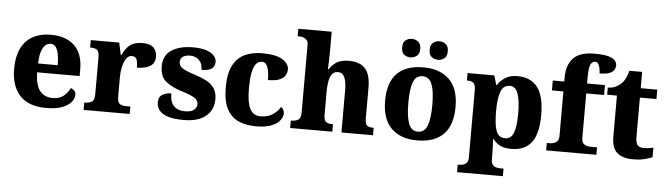

<svg xmlns="http://www.w3.org/2000/svg" viewBox="-55 -1005 5089 1466"><g transform="rotate(5 2489.0 -271.5)"><path d="M314 10Q178 10 111 -62.5Q44 -135 44 -266Q44 -406 111.5 -478Q179 -550 302 -550Q416 -550 481.5 -489Q547 -428 547 -309V-255H221Q223 -159 257 -114.5Q291 -70 357 -70Q408 -70 439.5 -95.5Q471 -121 488 -158Q504 -153 515.5 -140.5Q527 -128 527 -110Q527 -82 505.5 -54.5Q484 -27 437 -8.5Q390 10 314 10ZM373 -323Q373 -398 357 -439.5Q341 -481 306 -481Q269 -481 246.5 -440.5Q224 -400 223 -323Z M600 0V-57H605Q639 -57 658.5 -69.5Q678 -82 678 -129V-411Q678 -455 661 -467Q644 -479 611 -479H608V-536H826L846 -442H851Q876 -498 910.5 -523Q945 -548 1005 -548Q1063 -548 1089 -521.5Q1115 -495 1115 -454Q1115 -403 1077.5 -380Q1040 -357 977 -357Q977 -398 968.5 -420Q960 -442 932 -442Q905 -442 888 -416.5Q871 -391 862.5 -352.5Q854 -314 854 -276V-124Q854 -80 872 -68.5Q890 -57 919 -57H953V0Z M1367 10Q1289 10 1243.5 -5.5Q1198 -21 1178.5 -47.5Q1159 -74 1159 -107Q1159 -149 1188 -166.5Q1217 -184 1256 -184Q1256 -118 1286.5 -87.5Q1317 -57 1370 -57Q1419 -57 1440.5 -75.5Q1462 -94 1462 -119Q1462 -149 1433.5 -167Q1405 -185 1341 -205Q1252 -232 1208.5 -270.5Q1165 -309 1165 -383Q1165 -468 1227 -508.5Q1289 -549 1391 -549Q1456 -549 1495.5 -535Q1535 -521 1553.5 -499Q1572 -477 1572 -453Q1572 -419 1547.5 -401Q1523 -383 1470 -383Q1470 -432 1443 -458Q1416 -484 1375 -484Q1340 -484 1319.5 -470Q1299 -456 1299 -430Q1299 -400 1324.5 -382.5Q1350 -365 1419 -343Q1473 -326 1512.5 -305Q1552 -284 1573.5 -251.5Q1595 -219 1595 -169Q1595 -87 1536.5 -38.5Q1478 10 1367 10Z M1922 10Q1845 10 1787.5 -15.5Q1730 -41 1698 -101.5Q1666 -162 1666 -267Q1666 -375 1699.5 -437Q1733 -499 1790.5 -524.5Q1848 -550 1919 -550Q2030 -550 2078.5 -517.5Q2127 -485 2127 -444Q2127 -423 2116.5 -401.5Q2106 -380 2074.5 -365Q2043 -350 1982 -350Q1982 -386 1977 -416.5Q1972 -447 1959.5 -466Q1947 -485 1925 -485Q1900 -485 1881.5 -465.5Q1863 -446 1853 -398.5Q1843 -351 1843 -268Q1843 -168 1868 -118.5Q1893 -69 1948 -69Q2003 -69 2042 -94Q2081 -119 2099 -154Q2113 -146 2119 -132.5Q2125 -119 2125 -105Q2125 -80 2104.5 -53Q2084 -26 2039 -8Q1994 10 1922 10Z M2183 0V-57H2188Q2218 -57 2239 -69Q2260 -81 2260 -125V-644Q2260 -670 2247.5 -682.5Q2235 -695 2219.5 -699Q2204 -703 2193 -703H2179V-760H2435V-606Q2435 -568 2433.5 -531.5Q2432 -495 2431 -474H2438Q2457 -505 2490.5 -527.5Q2524 -550 2587 -550Q2670 -550 2711 -504.5Q2752 -459 2752 -358V-128Q2752 -82 2766 -69.5Q2780 -57 2814 -57H2818V0H2576V-322Q2576 -386 2561 -421.5Q2546 -457 2509 -457Q2479 -457 2463.5 -434.5Q2448 -412 2442 -377Q2436 -342 2436 -305V-122Q2436 -81 2452.5 -69Q2469 -57 2502 -57H2506V0Z M3155 10Q3030 10 2958.5 -60Q2887 -130 2887 -271Q2887 -411 2955.5 -480.5Q3024 -550 3158 -550Q3283 -550 3355 -480.5Q3427 -411 3427 -271Q3427 -130 3358 -60Q3289 10 3155 10ZM3157 -57Q3208 -57 3228.5 -111.5Q3249 -166 3249 -271Q3249 -376 3228 -429Q3207 -482 3156 -482Q3105 -482 3085 -429Q3065 -376 3065 -271Q3065 -166 3085.5 -111.5Q3106 -57 3157 -57ZM3262 -617Q3235 -617 3213.5 -633Q3192 -649 3192 -688Q3192 -727 3213.5 -743Q3235 -759 3262 -759Q3288 -759 3309.5 -743Q3331 -727 3331 -688Q3331 -649 3309.5 -633Q3288 -617 3262 -617ZM3050 -617Q3023 -617 3002 -633Q2981 -649 2981 -688Q2981 -727 3002 -743Q3023 -759 3050 -759Q3076 -759 3098 -743Q3120 -727 3120 -688Q3120 -649 3098 -633Q3076 -617 3050 -617Z M3482 225V167H3495Q3507 167 3522.5 163Q3538 159 3550 145.5Q3562 132 3562 105V-407Q3562 -454 3545.5 -466.5Q3529 -479 3503 -479H3496V-536H3701L3722 -463H3726Q3748 -499 3785 -522.5Q3822 -546 3879 -546Q3979 -546 4031.5 -478.5Q4084 -411 4084 -265Q4084 -120 4032 -54Q3980 12 3877 12Q3826 12 3793.5 -4.5Q3761 -21 3739 -50H3734Q3735 -24 3736.5 4Q3738 32 3738 60V103Q3738 131 3749.5 145Q3761 159 3777 163Q3793 167 3804 167H3833V225ZM3825 -65Q3870 -65 3889 -113.5Q3908 -162 3908 -263Q3908 -360 3889 -413.5Q3870 -467 3828 -467Q3775 -467 3756.5 -413.5Q3738 -360 3738 -265Q3738 -162 3756 -113.5Q3774 -65 3825 -65Z M4145 0V-57H4171Q4182 -57 4197.5 -61.5Q4213 -66 4225 -79Q4237 -92 4237 -120V-460H4149V-536H4237V-567Q4237 -662 4286.5 -715Q4336 -768 4451 -768Q4521 -768 4557.5 -757Q4594 -746 4607.5 -729Q4621 -712 4621 -694Q4621 -675 4610.5 -658Q4600 -641 4574 -631Q4548 -621 4500 -621Q4500 -635 4496.5 -655.5Q4493 -676 4484.5 -691.5Q4476 -707 4461 -707Q4437 -707 4424.5 -682Q4412 -657 4412 -589V-536H4549V-460H4412V-120Q4412 -92 4423 -79Q4434 -66 4449.5 -61.5Q4465 -57 4479 -57H4530V0Z M4810 10Q4733 10 4690 -25.5Q4647 -61 4647 -149V-464H4572V-519Q4610 -519 4637 -534Q4664 -549 4679 -565Q4693 -580 4705 -604Q4717 -628 4725 -661H4823V-536H4950V-464H4823V-165Q4823 -122 4836 -102.5Q4849 -83 4885 -83Q4905 -83 4924 -85.5Q4943 -88 4959 -92V-19Q4942 -11 4903.5 -0.5Q4865 10 4810 10Z"/></g></svg>

Font: Noto Serif Georgian ExtraBold
Style: Regular
Weight: 800
Designer: Monotype Design Team, Akaki Razmadze
Foundry: Google LLC
Version: Version 2.003; ttfautohint (v1.8.4.7-5d5b)